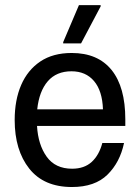

<svg xmlns="http://www.w3.org/2000/svg" viewBox="-20 -720 548 752"><path d="M261.7 12.5Q151.7 12.5 94.6 -59.6Q37.5 -131.7 37.5 -250Q37.5 -328.3 62.9 -387.1Q88.3 -445.8 137.9 -479.2Q187.5 -512.5 260.8 -512.5Q363.3 -512.5 417.1 -445.8Q470.8 -379.2 470.8 -252.5V-226.7H125Q129.2 -153.3 162.9 -106.2Q196.7 -59.2 262.5 -59.2Q310 -59.2 339.2 -85.8Q368.3 -112.5 380.8 -160H465.8Q450 -84.2 400.8 -35.8Q351.7 12.5 261.7 12.5ZM125.8 -291.7H383.3Q380.8 -364.2 348.3 -402.5Q315.8 -440.8 260 -440.8Q200.8 -440.8 167.1 -401.7Q133.3 -362.5 125.8 -291.7ZM227.5 -550V-555L289.2 -700H374.2V-695L297.5 -550Z"/></svg>

Font: Familjen Grotesk GF
Style: Regular
Weight: 400
Designer: Anders Wikstroem, Jonas Baeckman, Matilda Gysing, Kristian Moeller
Foundry: Familjen STHLM AB
Version: Version 2.000; Beta; Release 4; Build 6